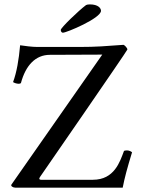

<svg xmlns="http://www.w3.org/2000/svg" viewBox="-20 -861 653 881"><path d="M258.8 -723.6C258.8 -714.8 264.6 -710.9 268.6 -710.9C285.2 -710.9 443.4 -777.3 443.4 -811.5C443.4 -823.2 430.7 -840.8 392.6 -840.8C384.8 -840.8 378.9 -839.8 375 -837.9C340.8 -812.5 258.8 -733.4 258.8 -723.6ZM49.8 0H543C552.7 -48.8 562.5 -85 585.9 -162.1C582 -166 572.3 -170.9 562.5 -170.9C557.6 -170.9 549.8 -169.9 548.8 -168C530.3 -119.1 504.9 -36.1 406.2 -36.1H168.9C164.1 -36.1 160.2 -38.1 160.2 -41C160.2 -43 162.1 -46.9 164.1 -49.8C164.1 -49.8 562.5 -626 564.5 -633.8C564.5 -641.6 550.8 -654.3 546.9 -655.3C464.8 -649.4 423.8 -645.5 341.8 -645.5H152.3C126 -645.5 92.8 -650.4 72.3 -653.3C66.4 -586.9 56.6 -529.3 40 -484.4C43 -481.4 56.6 -476.6 65.4 -476.6C70.3 -476.6 74.2 -477.5 76.2 -480.5C97.7 -560.5 142.6 -609.4 209 -609.4L449.2 -610.4L32.2 -13.7C28.3 -7.8 39.1 0 49.8 0Z"/></svg>

Font: Crimson
Style: Roman
Weight: 400
Version: Version 0.2